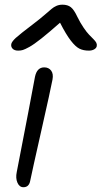

<svg xmlns="http://www.w3.org/2000/svg" viewBox="-20 -761 430 812"><path d="M57.1 -546.9Q41 -546.9 33.2 -555.2Q25.4 -563.5 27.8 -575.2Q30.3 -585.4 46.6 -600.6Q63 -615.7 124 -662.1Q146 -678.7 167.7 -697.3Q189.5 -715.8 198.2 -723.4Q207 -731 218.5 -736.1Q230 -741.2 244.1 -741.2Q266.1 -741.2 279.5 -730.7Q293 -720.2 307.1 -689.9Q319.3 -665 333 -644.8Q346.7 -624.5 356.7 -614.3Q366.7 -604 375.2 -595.5Q383.8 -586.9 387.2 -580.3Q390.6 -573.7 389.2 -565.9Q387.7 -557.6 378.2 -552.2Q368.7 -546.9 356 -546.9Q332.5 -546.9 315.9 -555.2Q299.3 -563.5 279.3 -589.4Q259.3 -615.2 233.9 -665Q187.5 -624 155.3 -598.4Q123 -572.8 104.2 -562.5Q85.4 -552.2 76.7 -549.6Q67.9 -546.9 57.1 -546.9ZM79.1 30.8Q62 30.8 53.7 11.5Q45.4 -7.8 50.8 -33.2Q76.2 -162.1 98.9 -282.2Q121.6 -402.3 127.9 -436Q136.2 -476.1 167 -476.1Q186 -476.1 196.3 -462.4Q206.5 -448.7 202.1 -424.8Q194.3 -383.3 155 -209.5Q115.7 -35.6 107.9 2.9Q103 30.8 79.1 30.8Z"/></svg>

Font: Shantell Sans Bouncy
Style: Italic
Weight: 300
Italic angle: -11.31°
Designer: Stephen Nixon, Anya Danilova, Shantell Martin
Foundry: Arrow Type
Version: Version 1.006;[9816181b4]